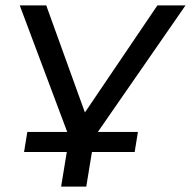

<svg xmlns="http://www.w3.org/2000/svg" viewBox="-20 -510 706 710"><path d="M206 180 227 52H69L81 -22H246L235 -5L53 -490H151L302 -72H279L562 -490H666L330 -5L324 -22H490L478 52H320L299 180Z"/></svg>

Font: Nunito Sans 10pt Expanded
Style: Italic
Weight: 400
Width: 7
Italic angle: -9°
Designer: Vernon Adams
Foundry: Vernon Adams
Version: Version 3.101;gftools[0.9.27]